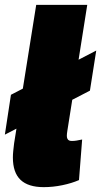

<svg xmlns="http://www.w3.org/2000/svg" viewBox="-28 -760 416 790"><path d="M-8 -206 17 -370 368 -552 342 -387ZM121 -740H331L249 -221Q248 -215 247.5 -210Q247 -205 247 -201Q247 -194 249.5 -189Q252 -184 256.5 -182Q261 -180 268 -180Q277 -180 286.5 -181.5Q296 -183 310 -186L297 -19Q267 -6 228.5 2Q190 10 152 10Q88 10 56.5 -20Q25 -50 25 -112Q25 -124 26.5 -139Q28 -154 30 -170Z"/></svg>

Font: Georama ExtraCondensed Thin Black
Style: Italic
Weight: 900
Italic angle: -9°
Version: Version 1.001